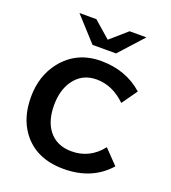

<svg xmlns="http://www.w3.org/2000/svg" viewBox="-149 -901 939 1056"><g transform="rotate(20 320.0 -373.0)"><path d="M261.2 -650.9 133.8 -791H232.9L330.1 -706.1L427.2 -791H525.9L398.9 -650.9ZM607.9 -65.9Q509.8 44.9 344.7 44.9Q180.7 44.9 98.6 -67.9Q41 -147.5 41 -265.6Q41 -390.1 109.9 -477.5Q194.8 -584 336.9 -584Q482.9 -584 583 -495.1L519 -404.8Q441.9 -480 348.6 -480Q263.7 -480 215.8 -412.1Q175.8 -354.5 175.8 -267.1Q175.8 -176.8 217.3 -122.1Q264.6 -61 352.5 -61Q459 -61 527.8 -148.9Z"/></g></svg>

Font: FORM UDPGothic
Style: Bold
Weight: 700
Foundry: Pronama LLC
Version: Version 1.051